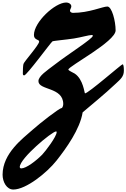

<svg xmlns="http://www.w3.org/2000/svg" viewBox="-186 -852 1001 1522"><path d="M-17.6 482.9C-24.9 482.9 -29.3 478 -29.3 471.7C-29.3 403.3 227.1 189.9 258.3 189.9C261.7 189.9 263.2 190.4 263.2 195.3C263.2 230.5 173.8 347.7 148.4 374C98.1 424.8 21.5 482.9 -17.6 482.9ZM785.6 -342.3C776.9 -342.3 513.2 -111.8 487.8 -111.8C482.9 -111.8 475.1 -223.6 405.8 -269C392.1 -277.8 356 -292 356 -300.8C356 -326.2 730.5 -522.5 730.5 -610.8C730.5 -685.5 700.7 -800.3 665 -800.3C627.4 -800.3 520.5 -750 392.1 -750C382.3 -750 368.7 -756.8 368.7 -766.6C368.7 -778.3 379.4 -788.1 379.4 -801.8C379.4 -818.4 360.8 -832 337.9 -832C250.5 -832 83 -677.2 83 -574.7C83 -533.2 124.5 -540.5 124.5 -522.9C124.5 -496.1 6.3 -365.7 0 -345.2C-3.9 -331.5 -4.9 -293 -4.9 -270.5C-4.9 -261.7 -3.9 -254.4 5.9 -254.4C25.9 -254.4 215.3 -513.7 229.5 -523.9C235.8 -528.8 334 -536.6 399.9 -546.9C456.5 -555.7 518.6 -574.7 543.5 -574.7C547.4 -574.7 549.8 -570.8 549.8 -568.4C549.8 -545.4 362.3 -428.7 241.2 -335C188.5 -294.4 118.7 -249.5 118.7 -209C118.7 -134.3 315.4 -164.1 315.4 -26.9C315.4 -13.2 308.1 4.9 301.8 4.9C283.2 5.9 132.3 123 71.8 177.2C-2.9 244.1 -165.5 361.8 -165.5 533.2C-165.5 589.8 -133.3 650.4 -80.6 650.4C21.5 650.4 186.5 516.6 262.2 420.9C338.9 323.7 447.8 172.4 469.2 38.6C537.6 -20.5 635.3 -97.7 733.9 -190.9C767.6 -222.7 795.9 -244.6 795.9 -291C795.9 -307.1 795.4 -342.3 785.6 -342.3Z"/></svg>

Font: Bodega Script
Style: Medium
Weight: 500
Italic angle: 39.7°
Version: Version 001.000